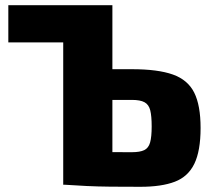

<svg xmlns="http://www.w3.org/2000/svg" viewBox="-20 -710 817 738"><path d="M487 -444Q587 -444 644.5 -423.5Q702 -403 726.5 -354Q751 -305 751 -218Q751 -130 727 -80.5Q703 -31 652 -11.5Q601 8 520 8Q454 8 404.5 7.5Q355 7 313.5 5Q272 3 228 0L242 -128Q267 -127 332.5 -126Q398 -125 487 -125Q518 -125 534.5 -133Q551 -141 557 -162.5Q563 -184 563 -224Q563 -264 557.5 -286Q552 -308 535.5 -317Q519 -326 487 -326H241V-444ZM412 -690V0H223V-690ZM326 -690V-547H12V-690Z"/></svg>

Font: Exo 2 ExtraBold
Style: Regular
Weight: 800
Designer: Natanael Gama
Foundry: Natanael Gama
Version: Version 2.010